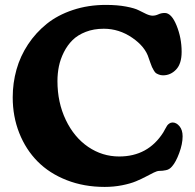

<svg xmlns="http://www.w3.org/2000/svg" viewBox="-20 -733 777 767"><path d="M397.9 13.7Q315.4 13.7 246.3 -13.4Q177.2 -40.5 130.1 -88.1Q83 -135.7 56.9 -201.7Q30.8 -267.6 30.8 -344.2Q30.8 -401.4 45.9 -455.1Q61 -508.8 92 -555.7Q123 -602.5 166.7 -637.7Q210.4 -672.9 271.2 -693.1Q332 -713.4 402.8 -713.4Q448.7 -713.4 483.6 -706.8Q518.6 -700.2 534.2 -691.9Q549.8 -683.6 564.5 -677Q579.1 -670.4 589.8 -670.4Q601.1 -670.4 612.8 -675.8Q624.5 -681.2 638.2 -681.2Q665 -681.2 685.3 -631.3Q705.6 -581.5 705.6 -525.9Q705.6 -478.5 683.6 -455.3Q661.6 -432.1 631.3 -432.1Q622.1 -432.1 614.7 -435.1Q607.4 -438 603.3 -440.7Q599.1 -443.4 594 -452.4Q588.9 -461.4 587.2 -465.1Q585.4 -468.8 580.6 -482.4Q575.7 -496.1 574.2 -500.5Q560.5 -546.4 508.1 -582.3Q455.6 -618.2 394.5 -618.2Q354.5 -618.2 322.5 -605.7Q290.5 -593.3 269.8 -572.8Q249 -552.2 235.1 -524.4Q221.2 -496.6 215.3 -468Q209.5 -439.5 209.5 -409.2Q209.5 -323.7 242.7 -254.2Q275.9 -184.6 332.3 -146.2Q388.7 -107.9 456.1 -107.9Q571.3 -107.9 632.3 -204.1Q634.3 -207.5 639.4 -217Q644.5 -226.6 647.5 -231Q650.4 -235.4 656.2 -239.5Q662.1 -243.7 669.4 -243.7Q684.6 -243.7 697 -228.8Q709.5 -213.9 709.5 -188.5Q709.5 -158.2 696 -121.8Q682.6 -85.4 667 -67.9Q656.7 -55.7 643.1 -53.2Q629.9 -50.3 616.2 -50.3Q607.9 -50.3 594.5 -43.7Q581.1 -37.1 563.2 -27.6Q545.4 -18.1 523.2 -8.8Q501 0.5 467.8 7.1Q434.6 13.7 397.9 13.7Z"/></svg>

Font: Cooper*
Style: Bold
Weight: 700
Designer: Owen Earl
Foundry: indestructible type*
Version: Version 0.001